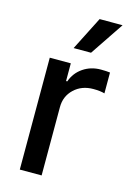

<svg xmlns="http://www.w3.org/2000/svg" viewBox="-119 -843 622 904"><g transform="rotate(15 192.0 -391.0)"><path d="M71.3 0V-545.4H173.8V-459H179.7Q194.8 -502.4 232.4 -528.1Q270 -553.7 318.4 -553.7Q345.2 -553.7 363.3 -551.3V-449.7Q341.8 -456.1 308.1 -456.1Q251.5 -456.1 214.6 -421.1Q177.7 -386.2 177.7 -333V0ZM168 -618.2 251 -781.7H362.8L252.9 -618.2Z"/></g></svg>

Font: Karasuma Gothic
Style: Regular
Weight: 500
Designer: Rasmus Andersson / Ryoko Nishizuka
Foundry: Genbu
Version: Version 1.00